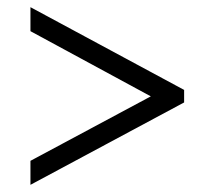

<svg xmlns="http://www.w3.org/2000/svg" viewBox="-20 -626 599 536"><path d="M65 -110V-177L401 -357L65 -539V-606L494 -375V-340Z"/></svg>

Font: Noto Serif Old Uyghur
Style: Regular
Weight: 400
Designer: Lewis McGuffie
Foundry: Google LLC
Version: Version 1.003; ttfautohint (v1.8.4.7-5d5b)